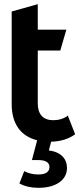

<svg xmlns="http://www.w3.org/2000/svg" viewBox="-20 -672 401 920"><path d="M36 -173C36 -78 80 -19 158 0L133 95H164C202 95 217 109 217 128C217 150 201 164 164 164C139 164 117 159 96 148L73 207C98 221 129 228 165 228C247 228 301 191 301 133C301 90 273 56 214 49L225 7C268 6 311 -6 340 -29L305 -118C286 -103 261 -96 235 -96C187 -96 161 -124 161 -176V-430H269L298 -530H161V-652L36 -617Z"/></svg>

Font: Talent
Style: Bold
Weight: 600
Designer: Mike Powis
Version: Version 1.001;hotconv 1.0.109;makeotfexe 2.5.65596